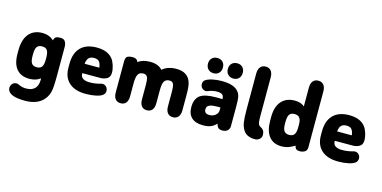

<svg xmlns="http://www.w3.org/2000/svg" viewBox="-79 -1057 3366 1691"><g transform="rotate(15 1604.5 -212.0)"><path d="M288 -20V-4Q288 20 281.5 39.5Q275 59 262.5 72.5Q250 86 230 93.5Q210 101 183 101Q145 101 116 86Q106 81 101.5 80Q97 79 90 79Q74 79 61 88.5Q48 98 43 114Q38 126 39 136Q46 208 201 208Q329 208 384 124Q397 104 404.5 80Q412 56 414.5 16.5Q417 -23 417 -88V-342Q417 -368 405 -388.5Q393 -409 362 -409Q331 -409 318.5 -400.5Q306 -392 302 -370Q258 -409 198 -409Q118 -409 74.5 -356.5Q31 -304 31 -207V-174Q31 -84 71 -36.5Q111 11 188 11Q249 11 288 -20ZM285 -209V-189Q285 -144 271 -124Q257 -104 224 -104Q192 -104 178 -124Q164 -144 164 -189V-208Q164 -254 178 -274Q192 -294 224 -294Q248 -294 260.5 -285Q273 -276 279 -257.5Q285 -239 285 -209Z M627 -158H790Q824 -158 851 -173.5Q878 -189 878 -229Q878 -261 866.5 -296Q855 -331 839 -351Q793 -409 693 -409Q598 -409 547 -357.5Q496 -306 496 -209V-173Q496 -85 549.5 -37Q603 11 702 11Q752 11 794 2Q836 -7 854 -22Q863 -28 868 -39Q873 -50 873 -61Q873 -83 858.5 -98Q844 -113 824 -113Q818 -113 810 -111Q793 -105 765 -100.5Q737 -96 710 -96Q670 -96 648.5 -110Q627 -124 627 -151ZM759 -243H625Q629 -281 645 -297.5Q661 -314 694 -314Q724 -314 739 -298Q754 -282 759 -243Z M1068 -378Q1064 -396 1049.5 -402.5Q1035 -409 1020 -409Q991 -409 973 -399.5Q955 -390 955 -354V-70Q955 -31 972 -10Q989 11 1021 11Q1052 11 1069 -10Q1086 -31 1086 -70V-183Q1086 -214 1089 -234.5Q1092 -255 1099 -268Q1106 -282 1118.5 -288Q1131 -294 1148 -294Q1178 -294 1188 -267Q1191 -256 1192.5 -239.5Q1194 -223 1194 -200V-70Q1194 -31 1211 -10Q1228 11 1259 11Q1291 11 1308 -10Q1325 -31 1325 -70V-186Q1325 -216 1328 -236Q1331 -256 1338 -269Q1345 -282 1357.5 -288Q1370 -294 1387 -294Q1403 -294 1412 -287Q1421 -280 1426 -263Q1431 -244 1431 -200V-70Q1431 -31 1448.5 -10Q1466 11 1497 11Q1528 11 1545.5 -10Q1563 -31 1563 -70V-210Q1563 -252 1560.5 -276.5Q1558 -301 1553 -319Q1526 -409 1419 -409Q1380 -409 1347.5 -398.5Q1315 -388 1291 -366Q1256 -409 1179 -409Q1145 -409 1120 -402Q1095 -395 1068 -378Z M1878 -256Q1856 -257 1846 -257Q1836 -257 1831.5 -257Q1827 -257 1822 -257Q1772 -257 1736.5 -250Q1701 -243 1678 -228Q1631 -195 1631 -118Q1631 -55 1667 -22Q1703 11 1771 11Q1814 11 1842 -0.5Q1870 -12 1892 -37Q1898 -11 1911 0Q1924 11 1947 11Q1977 11 1994.5 -4.5Q2012 -20 2012 -46V-225Q2012 -282 2008 -307Q2004 -332 1991 -351Q1970 -381 1931 -395Q1892 -409 1832 -409Q1785 -409 1744.5 -399.5Q1704 -390 1684 -375Q1668 -362 1668 -337Q1668 -317 1682.5 -302Q1697 -287 1717 -287Q1724 -287 1735 -291Q1752 -299 1774 -303.5Q1796 -308 1814 -308Q1848 -308 1862.5 -297.5Q1877 -287 1878 -262ZM1880 -180V-156Q1880 -137 1869 -122Q1858 -107 1841 -99Q1824 -91 1803 -91Q1756 -91 1756 -130Q1756 -155 1772 -165.5Q1788 -176 1811 -178.5Q1834 -181 1856 -181Q1864 -181 1868 -181Q1872 -181 1880 -180ZM1743 -595Q1712 -595 1693 -576.5Q1674 -558 1674 -526Q1674 -494 1693 -475Q1712 -456 1743 -456Q1773 -456 1791.5 -475Q1810 -494 1810 -526Q1810 -557 1791.5 -576Q1773 -595 1743 -595ZM1924 -595Q1893 -595 1874 -576.5Q1855 -558 1855 -526Q1855 -494 1874 -475Q1893 -456 1924 -456Q1954 -456 1972.5 -475Q1991 -494 1991 -526Q1991 -557 1972.5 -576Q1954 -595 1924 -595Z M2244 11Q2269 11 2286 -4Q2303 -19 2304 -42Q2304 -66 2294.5 -81.5Q2285 -97 2269 -104Q2258 -109 2251 -118Q2244 -127 2241.5 -145Q2239 -163 2239 -195V-551Q2239 -590 2221.5 -611Q2204 -632 2173 -632Q2142 -632 2124.5 -611Q2107 -590 2107 -551V-219Q2107 -145 2113.5 -106Q2120 -67 2137 -40Q2168 11 2244 11Z M2587 -380Q2554 -409 2499 -409Q2420 -409 2376.5 -358.5Q2333 -308 2333 -215V-183Q2333 -89 2372.5 -39Q2412 11 2487 11Q2519 11 2545 2.5Q2571 -6 2606 -27Q2611 -5 2621.5 3Q2632 11 2653 11Q2679 11 2699 -1Q2719 -13 2719 -43V-551Q2719 -590 2701.5 -611Q2684 -632 2653 -632Q2622 -632 2604.5 -611Q2587 -590 2587 -551ZM2587 -209V-189Q2587 -144 2573 -124Q2559 -104 2526 -104Q2494 -104 2480 -124Q2466 -144 2466 -189V-208Q2466 -254 2480 -274Q2494 -294 2526 -294Q2557 -294 2571 -277Q2580 -266 2583.5 -250.5Q2587 -235 2587 -209Z M2929 -158H3092Q3126 -158 3153 -173.5Q3180 -189 3180 -229Q3180 -261 3168.5 -296Q3157 -331 3141 -351Q3095 -409 2995 -409Q2900 -409 2849 -357.5Q2798 -306 2798 -209V-173Q2798 -85 2851.5 -37Q2905 11 3004 11Q3054 11 3096 2Q3138 -7 3156 -22Q3165 -28 3170 -39Q3175 -50 3175 -61Q3175 -83 3160.5 -98Q3146 -113 3126 -113Q3120 -113 3112 -111Q3095 -105 3067 -100.5Q3039 -96 3012 -96Q2972 -96 2950.5 -110Q2929 -124 2929 -151ZM3061 -243H2927Q2931 -281 2947 -297.5Q2963 -314 2996 -314Q3026 -314 3041 -298Q3056 -282 3061 -243Z"/></g></svg>

Font: Beiruti ExtraBold
Style: Regular
Weight: 800
Designer: Arlette Boutros
Foundry: Boutros
Version: Version 1.41